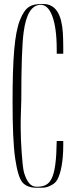

<svg xmlns="http://www.w3.org/2000/svg" viewBox="-20 -926 375 947"><path d="M42 -423.8C42 -299.8 45.9 -207 54.7 -145.5C63.5 -85 75.2 -45.9 89.8 -27.3C105.5 -8.8 128.9 0 160.2 0C194.3 0 206.1 2 233.4 -12.7C248 -19.5 257.8 -30.3 264.6 -43.9C279.3 -72.3 292 -127.9 292 -209V-230.5H259.8C256.8 -38.1 229.5 -4.9 160.2 -4.9C129.9 -4.9 112.3 -31.2 99.6 -71.3C91.8 -97.7 89.8 -141.6 86.9 -173.8C84 -208 82 -263.7 82 -298.8C82 -317.4 82 -339.8 83 -367.2C84 -394.5 85 -416 85 -431.6C85 -598.6 88.9 -710.9 96.7 -767.6C108.4 -857.4 136.7 -902.3 181.6 -902.3C227.5 -902.3 259.8 -827.1 259.8 -683.6V-661.1H292V-694.3C292 -721.7 291 -745.1 290 -764.6C284.2 -849.6 257.8 -910.2 186.5 -906.2C131.8 -906.2 104.5 -892.6 78.1 -826.2C51.8 -759.8 42 -638.7 42 -423.8Z"/></svg>

Font: Caledo
Style: Light
Weight: 300
Designer: BSozoo
Foundry: BSozoo
Version: Version 002.000